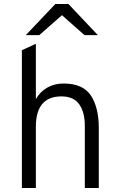

<svg xmlns="http://www.w3.org/2000/svg" viewBox="-20 -941 600 961"><path d="M89.5 0V-689.5L159.5 -722V-445Q181 -482.5 217 -502.8Q253 -523 298 -523Q395 -523 434.8 -463Q474.5 -403 474.5 -300V0H404.5V-312.5Q404.5 -378.5 376.8 -418.5Q349 -458.5 287.5 -458.5Q159.5 -458.5 159.5 -306.5V0ZM109 -765 257 -921H322.5L470 -765H403L290 -865L176.5 -765Z"/></svg>

Font: Overpass Light
Style: Regular
Weight: 300
Designer: Delve Withrington, Dave Bailey, Thomas Jockin
Foundry: Delve Fonts LLC
Version: Version 4.000; ttfautohint (v1.8.3)